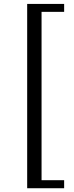

<svg xmlns="http://www.w3.org/2000/svg" viewBox="-20 -769 387 1004"><path d="M315.4 215.3H122.1V-748.5H315.4V-707H197.3V173.3H315.4Z"/></svg>

Font: Dai Banna SIL Book
Style: Regular
Weight: 400
Designer: Victor Gaultney
Foundry: SIL International
Version: Version 2.000